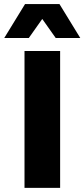

<svg xmlns="http://www.w3.org/2000/svg" viewBox="-45 -906 407 926"><path d="M245 -660V0H73.2V-660ZM342.2 -722.6H223.8L158.8 -814.6L93.8 -722.6H-24.6L75.8 -886.4H241.8Z"/></svg>

Font: Work Sans
Style: Regular
Weight: 400
Designer: Wei Huang
Foundry: Wei Huang
Version: Version 2.006; ttfautohint (v1.8.1.43-b0c9)